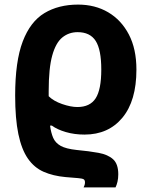

<svg xmlns="http://www.w3.org/2000/svg" viewBox="-20 -576 659 836"><path d="M320 -556Q394 -556 451 -522.5Q508 -489 541 -426Q574 -363 574 -273Q574 -137 513 -63.5Q452 10 348 10Q304 10 266.5 -1Q229 -12 206 -29H198Q202 2 211.5 24Q221 46 244 59Q267 72 314 77Q368 82 409 89.5Q450 97 472.5 117.5Q495 138 495 183Q495 201 491.5 215.5Q488 230 483 240H344Q346 236 348 230.5Q350 225 350 218Q350 208 344 204.5Q338 201 319.5 199.5Q301 198 265 195Q211 190 170 172Q129 154 101.5 114.5Q74 75 60 8Q46 -59 46 -160Q46 -309 79 -395.5Q112 -482 173.5 -519Q235 -556 320 -556ZM318 -436Q280 -436 251.5 -413Q223 -390 207.5 -334.5Q192 -279 192 -180V-157Q213 -136 250.5 -123Q288 -110 317 -110Q372 -110 396.5 -148Q421 -186 421 -273Q421 -360 396.5 -398Q372 -436 318 -436Z"/></svg>

Font: Noto Sans
Style: Bold
Weight: 700
Designer: Monotype Design Team
Foundry: Monotype Imaging Inc.
Version: Version 2.000;GOOG;noto-source:20170915:90ef993387c0; ttfaut